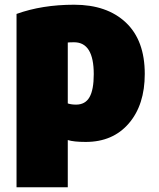

<svg xmlns="http://www.w3.org/2000/svg" viewBox="-20 -578 673 813"><path d="M593 -265Q593 -134 525.5 -55.5Q458 23 343 23Q292 23 267 15V215H50V-519Q158 -558 294 -558Q433 -558 513 -482.5Q593 -407 593 -265ZM377 -264Q377 -399 294 -399Q274 -399 267 -398V-140Q282 -135 302 -135Q341 -135 359 -166.5Q377 -198 377 -264Z"/></svg>

Font: Repo
Style: ExtraBlack
Weight: 1000
Designer: Stefan Peev
Foundry: Context Ltd
Version: Version 001.000